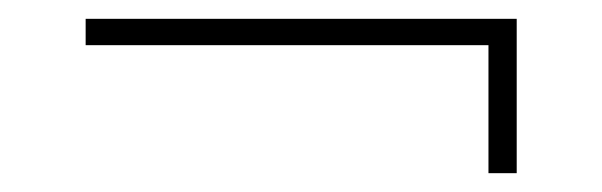

<svg xmlns="http://www.w3.org/2000/svg" viewBox="-20 -350 640 204"><path d="M529 -166H499V-302H71V-330H529Z"/></svg>

Font: Human Sans ExtraLight
Style: Regular
Weight: 200
Designer: Tim Radville
Foundry: Continuum
Version: Version 1.000;FEAKit 1.0